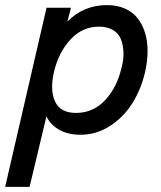

<svg xmlns="http://www.w3.org/2000/svg" viewBox="-48 -518 630 752"><path d="M-27.8 213.9 134.3 -487.8H230L215.8 -433.1Q278.8 -498 371.1 -498Q410.6 -498 441.4 -484.4Q472.2 -470.7 491.2 -446.3Q510.3 -421.9 520.3 -388.9Q530.3 -356 530 -316.9Q529.8 -277.8 520 -234.9Q504.4 -167.5 469.7 -112.8Q435.1 -58.1 382.1 -24.2Q329.1 9.8 267.1 9.8Q219.2 9.8 184.8 -9.3Q150.4 -28.3 133.8 -62L67.9 213.9ZM249.5 -75.7Q317.4 -75.7 364 -126Q410.6 -176.3 428.2 -253.4Q437 -285.6 435.5 -314.7Q434.1 -343.8 425 -365.7Q416 -387.7 394 -400.6Q372.1 -413.6 339.8 -413.6Q273.9 -413.6 227.3 -362.5Q180.7 -311.5 163.1 -234.9Q147 -165 167.7 -120.4Q188.5 -75.7 249.5 -75.7Z"/></svg>

Font: HK Grotesk Medium Italic
Style: Regular
Weight: 500
Italic angle: -13°
Designer: Alfredo Marco Pradil and Stefan Peev
Foundry: Hanken Design Co.
Version: Version 1.000;PS 001.000;hotconv 1.0.88;makeotf.lib2.5.64775